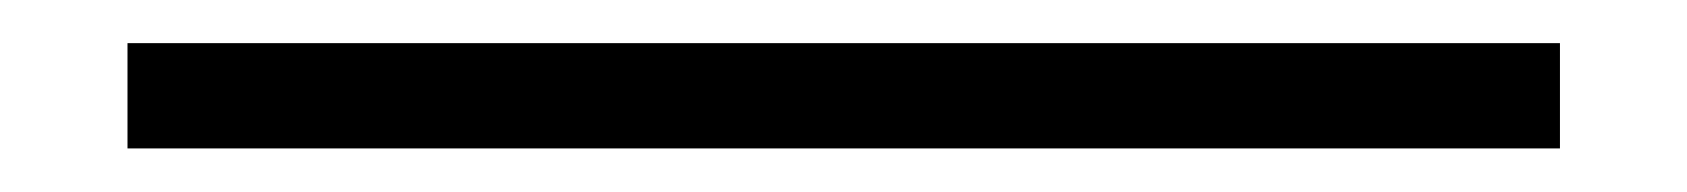

<svg xmlns="http://www.w3.org/2000/svg" viewBox="-20 146 782 89"><path d="M703.1 214.8H39.1V166H703.1Z"/></svg>

Font: spinwerad
Style: Bold
Weight: 700
Width: 7
Version: Version 0.3